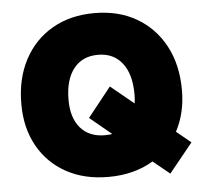

<svg xmlns="http://www.w3.org/2000/svg" viewBox="-50 -712 823 780"><g transform="rotate(-5 362.0 -322.0)"><path d="M35 -317.5Q35 -420.5 75.8 -497.5Q116.5 -574.5 190 -617.2Q263.5 -660 362.5 -660Q461 -660 534.5 -617.2Q608 -574.5 649 -497.5Q690 -420.5 690 -317.5Q690 -224 651 -151L710 -102.5L613.5 16.5L545.5 -39Q467.5 8 362.5 8Q263.5 8 190 -32.8Q116.5 -73.5 75.8 -146.8Q35 -220 35 -317.5ZM496.5 -317.5Q496.5 -399.5 461 -444.8Q425.5 -490 362.5 -490Q298.5 -490 263 -444.8Q227.5 -399.5 227.5 -317.5Q227.5 -244.5 263 -203.2Q298.5 -162 362.5 -162Q378.5 -162 392.5 -164.5L304 -237.5L399.5 -357.5L494 -280Q496.5 -297.5 496.5 -317.5Z"/></g></svg>

Font: Overused Grotesk Black
Style: Regular
Weight: 900
Version: Version 0.004